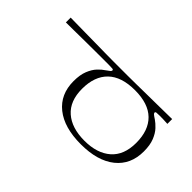

<svg xmlns="http://www.w3.org/2000/svg" viewBox="-212 -857 990 990"><g transform="rotate(-45 282.5 -362.5)"><path d="M255 15Q159 15 105 -52.5Q51 -120 51 -241Q51 -363 105 -430.5Q159 -498 255 -498Q301 -498 332 -485.5Q363 -473 382 -455Q401 -437 411 -421Q422 -405 426.5 -400Q431 -395 436 -395Q441 -395 442 -402Q443 -409 443 -428Q443 -459 443 -503Q443 -547 442.5 -594Q442 -641 441.5 -680Q441 -719 441 -740H476Q475 -680 474.5 -634Q474 -588 473.5 -551Q473 -514 472.5 -484Q472 -454 472 -427Q472 -400 472 -373Q472 -346 472 -318.5Q472 -291 472.5 -260Q473 -229 473.5 -191.5Q474 -154 474.5 -107Q475 -60 476 0H441Q442 -15 442.5 -29.5Q443 -44 443 -55Q443 -74 442 -81Q441 -88 436 -88Q431 -88 426.5 -83Q422 -78 411 -61Q401 -46 382 -28Q363 -10 332 2.5Q301 15 255 15ZM258 -44Q349 -44 397.5 -93.5Q446 -143 446 -241Q446 -339 397.5 -389Q349 -439 258 -439Q169 -439 123 -386.5Q77 -334 77 -241Q77 -149 123 -96.5Q169 -44 258 -44Z"/></g></svg>

Font: Ojuju ExtraLight
Style: Regular
Weight: 400
Version: Version 1.000